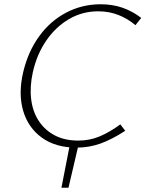

<svg xmlns="http://www.w3.org/2000/svg" viewBox="-20 -685 682 900"><path d="M268 195 308 -10H349L301 195ZM339 7Q241 7 176.5 -39.5Q112 -86 88.5 -166Q65 -246 89 -348Q112 -444 164 -515.5Q216 -587 290.5 -626Q365 -665 452 -665Q508 -665 555 -648.5Q602 -632 642 -601L615 -567Q578 -598 534.5 -615Q491 -632 440 -632Q366 -632 303.5 -595.5Q241 -559 197 -495Q153 -431 134 -347Q119 -279 126 -220.5Q133 -162 161.5 -118.5Q190 -75 236.5 -50.5Q283 -26 347 -26Q401 -26 448 -46Q495 -66 544 -102L567 -72Q506 -32 452 -12.5Q398 7 339 7Z"/></svg>

Font: Ysabeau Office ExtraLight
Style: Italic
Weight: 250
Italic angle: -12°
Designer: Christian Thalmann (Catharsis Fonts)
Version: Version 2.001;gftools[0.9.30]; featfreeze: tnum,lnum,ss02